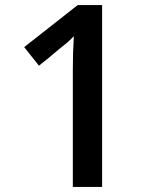

<svg xmlns="http://www.w3.org/2000/svg" viewBox="-20 -734 611 754"><path d="M285 -714 75 -549 133 -476Q165 -501 212 -541L243 -566Q263 -584 270 -592Q266 -528 266 -461V0H381V-714Z"/></svg>

Font: OpenSansMMV
Style: Semibold
Weight: 600
Designer: Steve Matteson
Foundry: Ascender Corporation
Version: Version 6.000